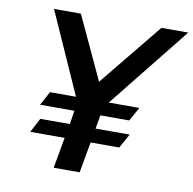

<svg xmlns="http://www.w3.org/2000/svg" viewBox="-79 -779 865 859"><g transform="rotate(10 354.0 -350.0)"><path d="M708 -700 412 -330H551L516 -267H385L374 -205H529L493 -140H363L338 0H220L245 -140H89L123 -205H257L267 -267H111L145 -330H263L98 -700H220L353 -414L586 -700Z"/></g></svg>

Font: Cabin
Style: SemiBold Italic
Weight: 600
Designer: Pablo Impallari
Foundry: Pablo Impallari. www.impallari.com Igino Marini. www.ikern.com
Version: Version 1.005